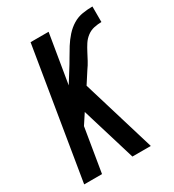

<svg xmlns="http://www.w3.org/2000/svg" viewBox="-178 -838 855 941"><g transform="rotate(-30 250.0 -367.5)"><path d="M20 0 141 -735H243L197 -458L237 -522Q253 -547 267.5 -572.5Q282 -598 298 -623.5Q314 -649 334.5 -672Q355 -695 380.5 -710.5Q406 -726 435 -730.5Q464 -735 491 -735V-647Q471 -647 449.5 -642.5Q428 -638 410 -624.5Q392 -611 380 -592.5Q368 -574 358 -554.5Q348 -535 337.5 -515.5Q327 -496 314 -478L272 -413L397 0H293L200 -306L162 -248L121 0Z"/></g></svg>

Font: Iosevka SS04 Semibold Oblique
Style: Regular
Weight: 600
Italic angle: -9°
Monospace: yes
Designer: Belleve Invis
Foundry: Belleve Invis
Version: Version 19.0.0; ttfautohint (v1.8.4)